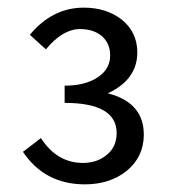

<svg xmlns="http://www.w3.org/2000/svg" viewBox="-20 -910 450 502"><path d="M40 -513 87 -549Q129 -484 197 -484Q234 -484 259 -505Q285 -526 285 -562Q285 -641 149 -641V-686Q204 -686 237 -709Q268 -730 268 -765Q268 -796 247 -815Q225 -834 189 -834Q144 -834 100 -781L58 -819Q117 -890 199 -890Q258 -890 298 -859Q339 -826 339 -773Q339 -702 262 -666Q356 -642 356 -558Q356 -500 311 -463Q267 -428 202 -428Q97 -428 40 -513Z"/></svg>

Font: `nÑOSR
Style: Regular
Weight: 400
Designer: Ryoko NISHIZUKA ¬âXZm¬º[P (kana & ideographs); Paul D. Hunt (Latin, Greek & Cyrillic); Wenlong ZHANG _ e¬á¬ü¬ô (bopomof
Foundry: Adobe Systems Incorporated
Version: Version 1.00 June 24, 2014, initial release